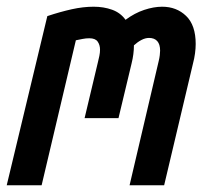

<svg xmlns="http://www.w3.org/2000/svg" viewBox="-35 -552 615 572"><path d="M-15 0 106 -504Q145 -517 179 -524.5Q213 -532 244 -532Q274 -532 299 -523Q324 -514 339 -493Q366 -513 394.5 -522.5Q423 -532 448 -532Q491 -532 519.5 -504.5Q548 -477 548 -421Q548 -408 546 -393Q544 -378 540 -363L454 0H351L438 -371Q440 -379 441 -387.5Q442 -396 442 -401Q442 -420 433.5 -429.5Q425 -439 409 -439Q398 -439 386.5 -433Q375 -427 364 -417Q364 -391 357 -363L318 -200H217L257 -368Q259 -376 261 -385.5Q263 -395 263 -404Q263 -418 256 -428Q249 -438 231 -438Q221 -438 211 -436Q201 -434 191 -432L89 0Z"/></svg>

Font: Ubuntu Sans Mono SemiBold
Style: Italic
Weight: 600
Italic angle: -13.5°
Monospace: yes
Designer: Dalton Maag Ltd
Foundry: Dalton Maag Ltd
Version: Version 1.006